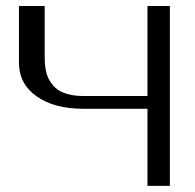

<svg xmlns="http://www.w3.org/2000/svg" viewBox="-20 -603 634 623"><path d="M458.5 0V-250H250Q156.2 -250 98.9 -290.3Q41.5 -330.6 41.5 -399.9V-583.5H125V-422.9Q125 -409.7 125.5 -399.9Q126 -390.1 128.7 -375.5Q131.3 -360.8 136.2 -350.3Q141.1 -339.8 150.4 -328.1Q159.7 -316.4 172.4 -308.8Q185.1 -301.3 205.1 -296.4Q225.1 -291.5 250 -291.5H458.5V-583.5H531.2V0Z"/></svg>

Font: Gputeks
Style: Regular
Weight: 500
Version: Version 0.9